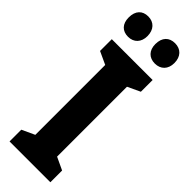

<svg xmlns="http://www.w3.org/2000/svg" viewBox="-304 -934 948 948"><g transform="rotate(45 169.5 -460.5)"><path d="M10 -849C10 -804 35 -779 75 -779C115 -779 141 -806 141 -849C141 -894 115 -921 75 -921C35 -921 10 -896 10 -849ZM196 -849C196 -805 222 -779 262 -779C303 -779 329 -806 329 -849C329 -894 303 -921 262 -921C222 -921 196 -896 196 -849ZM312 0V-82L246 -113V-601L312 -632V-714H27V-632L94 -601V-113L27 -82V0Z"/></g></svg>

Font: Noto Sans Armenian ExtraCondensed ExtraBold
Style: Regular
Weight: 800
Width: 2
Designer: Monotype Design Team
Foundry: Monotype Imaging Inc.
Version: Version 2.008